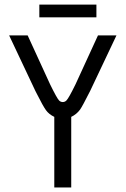

<svg xmlns="http://www.w3.org/2000/svg" viewBox="-20 -821 550 841"><path d="M152.3 -800.8H402.3V-745.1H152.3ZM271 -380.9Q281.2 -391.1 311 -452.1L409.2 -666H490.2L375 -422.9Q341.3 -356 330.6 -340.8Q314.9 -319.8 292 -309.1V0H217.8V-309.1Q194.3 -320.3 181.2 -338.6Q168 -356.9 141.1 -410.6Q136.7 -418.5 134.8 -422.9L20 -666H101.1L199.2 -452.1Q229.5 -390.1 238.8 -380.9Q245.6 -374 254.9 -374Q264.2 -374 271 -380.9Z"/></svg>

Font: Gidolinya
Style: Regular
Weight: 400
Version: Version 1.0.3